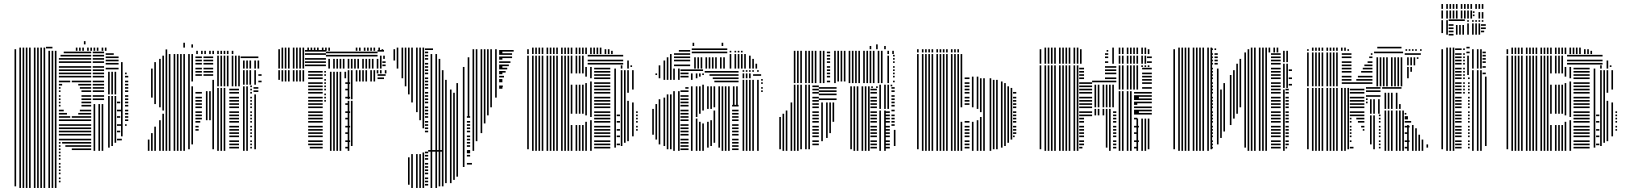

<svg xmlns="http://www.w3.org/2000/svg" viewBox="-20 -748 8082 952"><path d="M60 176H52V-496H60ZM84 184H76V-496H84ZM100 184H92V-496H100ZM116 184H108V-496H116ZM132 184H124V-496H132ZM156 184H148V-496H156ZM172 184H164V-496H172ZM188 184H180V-496H188ZM204 184H196V-496H204ZM228 184H220V-496H228ZM244 184H236V-496H244ZM260 184H252V-496H260ZM280 156H272V148H280ZM280 140H272V132H280ZM280 116H272V108H280ZM280 100H272V92H280ZM280 84H272V76H280ZM280 68H272V60H280ZM280 44H272V36H280ZM280 28H272V20H280ZM280 12H272V4H280ZM280 -4H272V-12H280ZM432 -4H336V-12H432ZM280 -20H272V-28H280ZM432 -20H304V-28H432ZM280 -36H272V-44H280ZM432 -36H288V-44H432ZM432 -52H272V-60H432ZM432 -76H272V-84H432ZM432 -92H272V-100H432ZM432 -108H272V-116H432ZM432 -124H272V-132H432ZM432 -148H272V-156H432ZM328 -164H272V-172H328ZM432 -164H336V-172H432ZM312 -180H272V-188H312ZM432 -180H368V-188H432ZM296 -196H272V-204H296ZM432 -196H376V-204H432ZM280 -220H272V-228H280ZM432 -220H384V-228H432ZM280 -236H272V-244H280ZM432 -236H384V-244H432ZM280 -252H272V-260H280ZM432 -252H384V-260H432ZM280 -268H272V-276H280ZM432 -268H384V-276H432ZM280 -292H272V-300H280ZM432 -292H384V-300H432ZM280 -308H272V-316H280ZM432 -308H376V-316H432ZM288 -324H272V-332H288ZM432 -324H368V-332H432ZM328 -340H272V-348H328ZM432 -340H336V-348H432ZM432 -364H272V-372H432ZM432 -380H272V-388H432ZM432 -396H272V-404H432ZM432 -412H272V-420H432ZM432 -436H272V-444H432ZM432 -452H272V-460H432ZM432 -468H280V-476H432ZM432 -484H296V-492H432ZM452 0H444V-232H452ZM476 0H468V-232H476ZM492 0H484V-232H492ZM496 -252H440V-260H496ZM496 -268H440V-276H496ZM496 -292H440V-300H496ZM496 -308H440V-316H496ZM496 -324H440V-332H496ZM496 -340H440V-348H496ZM496 -364H440V-372H496ZM496 -380H440V-388H496ZM496 -396H440V-404H496ZM496 -412H440V-420H496ZM496 -436H440V-444H496ZM496 -452H440V-460H496ZM496 -468H440V-476H496ZM496 -484H440V-492H496ZM524 -16H516V-272H524ZM540 -24H532V-272H540ZM556 -40H548V-272H556ZM584 -52H560V-60H584ZM576 -92H560V-100H576ZM584 -124H560V-132H584ZM576 -164H560V-172H576ZM584 -196H560V-204H584ZM576 -236H560V-244H576ZM524 -280H516V-392H524ZM540 -280H532V-392H540ZM556 -280H548V-392H556ZM568 -404H504V-412H568ZM568 -428H504V-436H568ZM568 -444H504V-452H568ZM568 -460H504V-468H568ZM544 -476H504V-484H544ZM588 -72H580V-440H588ZM608 -124H600V-132H608ZM616 -148H600V-156H616ZM616 -164H600V-172H616ZM616 -180H600V-188H616ZM616 -196H600V-204H616ZM616 -220H600V-228H616ZM616 -236H600V-244H616ZM616 -252H600V-260H616ZM616 -268H600V-276H616ZM616 -292H600V-300H616ZM616 -308H600V-316H616ZM616 -324H600V-332H616ZM616 -340H600V-348H616ZM616 -364H600V-372H616ZM608 -380H600V-388H608ZM60 -496H52V-504H60ZM84 -496H76V-512H84ZM100 -496H92V-512H100ZM116 -496H108V-512H116ZM132 -496H124V-512H132ZM156 -496H148V-512H156ZM172 -496H164V-512H172ZM188 -496H180V-512H188ZM204 -496H196V-512H204ZM240 -508H208V-516H240ZM364 -496H356V-512H364ZM380 -496H372V-512H380ZM396 -496H388V-512H396ZM420 -496H412V-512H420ZM436 -496H428V-512H436ZM452 -496H444V-512H452ZM468 -496H460V-512H468ZM492 -496H484V-512H492ZM508 -496H500V-512H508ZM404 -528H396V-544H404Z M721 0H713V-56H721ZM737 0H729V-88H737ZM737 -264H729V-408H737ZM753 0H745V-120H753ZM753 -232H745V-440H753ZM777 0H769V-152H777ZM777 -216H769V-456H777ZM793 0H785V-184H793ZM793 -200H785V-472H793ZM809 0H801V-480H809ZM825 0H817V-480H825ZM849 0H841V-480H849ZM865 0H857V-480H865ZM881 0H873V-480H881ZM897 0H889V-480H897ZM921 -8H913V-480H921ZM937 -32H929V-320H937ZM937 -344H929V-480H937ZM965 -100H949V-108H965ZM965 -116H949V-124H965ZM973 -140H949V-148H973ZM981 -156H949V-164H981ZM981 -172H949V-180H981ZM981 -188H949V-196H981ZM981 -212H949V-220H981ZM981 -228H949V-236H981ZM981 -244H949V-252H981ZM981 -260H949V-268H981ZM981 -284H949V-292H981ZM981 -372H949V-380H981ZM981 -388H949V-396H981ZM981 -404H949V-412H981ZM981 -428H949V-436H981ZM981 -444H949V-452H981ZM981 -460H949V-468H981ZM1009 -152H1001V-296H1009ZM1025 -152H1017V-296H1025ZM1041 -8H1033V-352H1041ZM1037 -372H989V-380H1037ZM1037 -388H989V-396H1037ZM1037 -404H989V-412H1037ZM1037 -428H989V-436H1037ZM1037 -444H989V-452H1037ZM1037 -460H989V-468H1037ZM1065 0H1057V-312H1065ZM1081 0H1073V-312H1081ZM1097 0H1089V-312H1097ZM1165 -12H1117V-20H1165ZM1165 -28H1117V-36H1165ZM1165 -44H1117V-52H1165ZM1165 -68H1117V-76H1165ZM1165 -84H1117V-92H1165ZM1165 -100H1117V-108H1165ZM1165 -116H1117V-124H1165ZM1165 -140H1117V-148H1165ZM1165 -156H1117V-164H1165ZM1165 -172H1117V-180H1165ZM1165 -188H1117V-196H1165ZM1165 -212H1117V-220H1165ZM1165 -228H1117V-236H1165ZM1165 -244H1117V-252H1165ZM1165 -260H1117V-268H1165ZM1165 -284H1117V-292H1165ZM1165 -300H1117V-308H1165ZM1065 -320H1057V-472H1065ZM1081 -320H1073V-472H1081ZM1097 -320H1089V-472H1097ZM1113 -320H1105V-472H1113ZM1137 -320H1129V-472H1137ZM1153 -320H1145V-472H1153ZM1169 -320H1161V-472H1169ZM1193 0H1185V-320H1193ZM1209 0H1201V-320H1209ZM1229 -12H1221V-20H1229ZM1229 -28H1221V-36H1229ZM1229 -44H1221V-52H1229ZM1229 -68H1221V-76H1229ZM1229 -84H1221V-92H1229ZM1229 -100H1221V-108H1229ZM1229 -116H1221V-124H1229ZM1229 -140H1221V-148H1229ZM1229 -156H1221V-164H1229ZM1229 -172H1221V-180H1229ZM1229 -188H1221V-196H1229ZM1229 -212H1221V-220H1229ZM1229 -228H1221V-236H1229ZM1229 -244H1221V-252H1229ZM1229 -260H1221V-268H1229ZM1229 -284H1221V-292H1229ZM1229 -300H1221V-308H1229ZM1229 -316H1221V-324H1229ZM1249 -8H1241V-280H1249ZM1261 -292H1237V-300H1261ZM1261 -308H1237V-316H1261ZM1193 -328H1185V-400H1193ZM1209 -328H1201V-400H1209ZM1225 -328H1217V-400H1225ZM1249 -328H1241V-400H1249ZM1277 -340H1261V-348H1277ZM1277 -372H1261V-380H1277ZM1193 -408H1185V-448H1193ZM1209 -408H1201V-448H1209ZM1225 -408H1217V-448H1225ZM1249 -408H1241V-448H1249ZM1265 -408H1257V-448H1265ZM1261 -460H1173V-468H1261ZM809 -480H801V-503H809ZM961 -480H953V-496H961ZM985 -480H977V-496H985ZM1001 -480H993V-496H1001ZM1025 -480H1017V-496H1025ZM1041 -480H1033V-496H1041ZM1065 -480H1057V-496H1065ZM1081 -480H1073V-496H1081ZM1097 -480H1089V-496H1097ZM1113 -480H1105V-496H1113ZM1137 -480H1129V-496H1137ZM897 -512H889V-536H897ZM937 -512H929V-528H937Z M1368 -352H1360V-400H1368ZM1384 -344H1376V-400H1384ZM1400 -344H1392V-400H1400ZM1416 -344H1408V-400H1416ZM1440 -344H1432V-400H1440ZM1456 -344H1448V-400H1456ZM1472 -344H1464V-400H1472ZM1488 -344H1480V-400H1488ZM1580 -12H1516V-20H1580ZM1580 -28H1508V-36H1580ZM1580 -44H1508V-52H1580ZM1580 -68H1508V-76H1580ZM1580 -84H1508V-92H1580ZM1580 -100H1508V-108H1580ZM1580 -116H1508V-124H1580ZM1580 -140H1508V-148H1580ZM1580 -156H1508V-164H1580ZM1580 -172H1508V-180H1580ZM1580 -188H1508V-196H1580ZM1580 -212H1508V-220H1580ZM1580 -228H1508V-236H1580ZM1580 -244H1508V-252H1580ZM1580 -260H1508V-268H1580ZM1580 -284H1508V-292H1580ZM1580 -300H1508V-308H1580ZM1580 -316H1508V-324H1580ZM1580 -332H1508V-340H1580ZM1580 -356H1508V-364H1580ZM1580 -372H1508V-380H1580ZM1580 -388H1508V-396H1580ZM1596 -244H1588V-252H1596ZM1596 -260H1588V-268H1596ZM1596 -276H1588V-284H1596ZM1596 -300H1588V-308H1596ZM1596 -316H1588V-324H1596ZM1596 -332H1588V-340H1596ZM1596 -348H1588V-356H1596ZM1596 -372H1588V-380H1596ZM1596 -388H1588V-396H1596ZM1624 0H1616V-360H1624ZM1640 0H1632V-360H1640ZM1656 0H1648V-360H1656ZM1672 0H1664V-360H1672ZM1708 -12H1692V-20H1708ZM1716 -44H1692V-52H1716ZM1708 -84H1692V-92H1708ZM1716 -116H1692V-124H1716ZM1708 -156H1692V-164H1708ZM1716 -188H1692V-196H1716ZM1708 -228H1692V-236H1708ZM1716 -260H1692V-268H1716ZM1708 -300H1692V-308H1708ZM1716 -332H1692V-340H1716ZM1624 -360H1616V-392H1624ZM1640 -360H1632V-392H1640ZM1656 -360H1648V-392H1656ZM1672 -360H1664V-392H1672ZM1696 -360H1688V-392H1696ZM1712 0H1704V-248H1712ZM1728 -24H1720V-248H1728ZM1712 -256H1704V-384H1712ZM1728 -256H1720V-384H1728ZM1752 -344H1744V-384H1752ZM1768 -344H1760V-384H1768ZM1784 -344H1776V-384H1784ZM1800 -344H1792V-384H1800ZM1824 -344H1816V-384H1824ZM1840 -344H1832V-384H1840ZM1884 -356H1852V-364H1884ZM1892 -372H1852V-380H1892ZM1712 -384H1704V-400H1712ZM1728 -384H1720V-400H1728ZM1752 -384H1744V-400H1752ZM1768 -384H1760V-400H1768ZM1784 -384H1776V-400H1784ZM1800 -384H1792V-400H1800ZM1824 -384H1816V-400H1824ZM1840 -384H1832V-400H1840ZM1856 -384H1848V-400H1856ZM1872 -384H1864V-400H1872ZM1896 -384H1888V-400H1896ZM1368 -408H1360V-496H1368ZM1384 -408H1376V-496H1384ZM1400 -408H1392V-496H1400ZM1416 -408H1408V-496H1416ZM1440 -408H1432V-496H1440ZM1456 -408H1448V-496H1456ZM1472 -408H1464V-496H1472ZM1488 -408H1480V-496H1488ZM1596 -420H1492V-428H1596ZM1596 -436H1492V-444H1596ZM1596 -452H1492V-460H1596ZM1596 -476H1492V-484H1596ZM1596 -492H1492V-500H1596ZM1616 -408H1608V-456H1616ZM1640 -408H1632V-456H1640ZM1656 -408H1648V-456H1656ZM1672 -408H1664V-456H1672ZM1688 -408H1680V-456H1688ZM1712 -408H1704V-456H1712ZM1728 -408H1720V-456H1728ZM1744 -408H1736V-456H1744ZM1760 -408H1752V-456H1760ZM1784 -408H1776V-456H1784ZM1800 -408H1792V-456H1800ZM1816 -408H1808V-456H1816ZM1832 -408H1824V-456H1832ZM1856 -408H1848V-456H1856ZM1852 -468H1596V-476H1852ZM1852 -484H1596V-492H1852ZM1872 -408H1864V-456H1872ZM1892 -420H1876V-428H1892ZM1892 -436H1876V-444H1892ZM1872 -456H1864V-472H1872ZM1888 -456H1880V-472H1888ZM1884 -492H1852V-500H1884ZM1368 -496H1360V-504H1368ZM1384 -496H1376V-512H1384ZM1400 -496H1392V-512H1400ZM1416 -496H1408V-512H1416ZM1440 -496H1432V-512H1440ZM1456 -496H1448V-512H1456ZM1472 -496H1464V-512H1472ZM1488 -496H1480V-512H1488ZM1512 -496H1504V-512H1512ZM1528 -496H1520V-512H1528ZM1544 -496H1536V-512H1544ZM1560 -496H1552V-512H1560ZM1584 -496H1576V-512H1584ZM1600 -496H1592V-512H1600ZM1616 -496H1608V-512H1616ZM1752 -496H1744V-512H1752ZM1768 -496H1760V-512H1768ZM1792 -496H1784V-512H1792ZM1808 -496H1800V-512H1808ZM1824 -496H1816V-512H1824ZM1840 -496H1832V-512H1840ZM1864 -496H1856V-512H1864ZM1880 -496H1872V-504H1880Z M1939 -448H1931V-504H1939ZM1955 -408H1947V-512H1955ZM1979 -360H1971V-512H1979ZM1995 -320H1987V-512H1995ZM2011 168H2003V32H2011ZM2011 -280H2003V-512H2011ZM2027 184H2019V16H2027ZM2027 -240H2019V-512H2027ZM2051 184H2043V16H2051ZM2051 -192H2043V-512H2051ZM2067 184H2059V16H2067ZM2067 -152H2059V-512H2067ZM2083 184H2075V8H2083ZM2083 -112H2075V-512H2083ZM2103 172H2087V164H2103ZM2103 156H2087V148H2103ZM2103 140H2087V132H2103ZM2103 116H2087V108H2103ZM2103 100H2087V92H2103ZM2103 84H2087V76H2103ZM2103 68H2087V60H2103ZM2103 44H2087V36H2103ZM2103 28H2087V20H2103ZM2103 12H2087V4H2103ZM2175 4H2103V-4H2175ZM2103 -92H2087V-100H2103ZM2103 -108H2087V-116H2103ZM2103 -124H2087V-132H2103ZM2103 -140H2087V-148H2103ZM2103 -164H2087V-172H2103ZM2103 -180H2087V-188H2103ZM2103 -196H2087V-204H2103ZM2103 -212H2087V-220H2103ZM2103 -236H2087V-244H2103ZM2103 -252H2087V-260H2103ZM2103 -268H2087V-276H2103ZM2103 -284H2087V-292H2103ZM2103 -308H2087V-316H2103ZM2103 -324H2087V-332H2103ZM2103 -340H2087V-348H2103ZM2103 -356H2087V-364H2103ZM2103 -380H2087V-388H2103ZM2103 -396H2087V-404H2103ZM2103 -412H2087V-420H2103ZM2103 -428H2087V-436H2103ZM2103 -452H2087V-460H2103ZM2103 -468H2087V-476H2103ZM2103 -484H2087V-492H2103ZM2103 -500H2087V-508H2103ZM2123 184H2115V-480H2123ZM2147 184H2139V-480H2147ZM2163 176H2155V-456H2163ZM2179 176H2171V-400H2179ZM2195 160H2187V-352H2195ZM2219 160H2211V-304H2219ZM2235 144H2227V-288H2235ZM2251 128H2243V-336H2251ZM2127 -500H2103V-508H2127ZM2283 80H2275V-168H2283ZM2320 68H2295V60H2320ZM2311 28H2295V20H2311ZM2311 12H2295V4H2311ZM2311 4H2295V-4H2311ZM2311 -20H2295V-28H2311ZM2311 -36H2295V-44H2311ZM2311 -52H2295V-60H2311ZM2311 -68H2295V-76H2311ZM2311 -92H2295V-100H2311ZM2311 -108H2295V-116H2311ZM2311 -124H2295V-132H2311ZM2311 -140H2295V-148H2311ZM2311 -164H2295V-172H2311ZM2283 -168H2275V-416H2283ZM2307 -168H2299V-464H2307ZM2331 0H2323V-504H2331ZM2347 -48H2339V-504H2347ZM2371 -88H2363V-504H2371ZM2387 -136H2379V-504H2387ZM2403 -176H2395V-504H2403ZM2419 -216H2411V-504H2419ZM2443 -264H2435V-504H2443ZM2471 -308H2455V-316H2471ZM2471 -340H2455V-348H2471ZM2471 -380H2455V-388H2471ZM2471 -412H2455V-420H2471ZM2471 -452H2455V-460H2471ZM2471 -484H2455V-492H2471ZM2473 -316H2455V-324H2473ZM2471 -348H2455V-356H2471ZM2479 -364H2455V-372H2479ZM2487 -388H2455V-396H2487ZM2495 -404H2455V-412H2495ZM2503 -420H2455V-428H2503ZM2511 -436H2455V-444H2511ZM2519 -460H2455V-468H2519ZM2519 -476H2455V-484H2519ZM2527 -492H2455V-500H2527Z M2602 -8H2594V-416H2602ZM2626 0H2618V-416H2626ZM2642 0H2634V-416H2642ZM2658 0H2650V-416H2658ZM2674 0H2666V-416H2674ZM2698 0H2690V-416H2698ZM2714 0H2706V-416H2714ZM2730 0H2722V-416H2730ZM2746 0H2738V-416H2746ZM2770 0H2762V-416H2770ZM2786 0H2778V-416H2786ZM2802 0H2794V-416H2802ZM2818 0H2810V-128H2818ZM2818 -184H2810V-328H2818ZM2818 -384H2810V-416H2818ZM2842 0H2834V-128H2842ZM2842 -184H2834V-328H2842ZM2842 -384H2834V-416H2842ZM2858 0H2850V-128H2858ZM2858 -184H2850V-328H2858ZM2858 -384H2850V-416H2858ZM2874 0H2866V-128H2874ZM2874 -184H2866V-328H2874ZM2874 -384H2866V-416H2874ZM2890 0H2882V-144H2890ZM2890 -176H2882V-336H2890ZM2890 -368H2882V-416H2890ZM2914 0H2906V-152H2914ZM2914 -168H2906V-344H2914ZM2914 -360H2906V-416H2914ZM3006 -12H2926V-20H3006ZM3006 -28H2926V-36H3006ZM3006 -44H2926V-52H3006ZM3006 -68H2926V-76H3006ZM3006 -84H2926V-92H3006ZM3006 -100H2926V-108H3006ZM3006 -116H2926V-124H3006ZM3006 -140H2926V-148H3006ZM3006 -156H2926V-164H3006ZM3006 -172H2926V-180H3006ZM3006 -188H2926V-196H3006ZM3006 -212H2926V-220H3006ZM3006 -228H2926V-236H3006ZM3006 -244H2926V-252H3006ZM3006 -260H2926V-268H3006ZM3006 -284H2926V-292H3006ZM3006 -300H2926V-308H3006ZM3006 -316H2926V-324H3006ZM3006 -332H2926V-340H3006ZM3006 -356H2926V-364H3006ZM3006 -372H2926V-380H3006ZM3006 -388H2926V-396H3006ZM3006 -404H2926V-412H3006ZM3034 -16H3026V-408H3034ZM3054 -28H3038V-36H3054ZM3054 -68H3038V-76H3054ZM3054 -100H3038V-108H3054ZM3054 -140H3038V-148H3054ZM3054 -172H3038V-180H3054ZM3066 -24H3058V-392H3066ZM3082 -40H3074V-392H3082ZM3098 -48H3090V-248H3098ZM3098 -288H3090V-392H3098ZM3122 -72H3114V-240H3122ZM3122 -304H3114V-392H3122ZM3142 -100H3134V-108H3142ZM3142 -116H3134V-124H3142ZM3142 -140H3134V-148H3142ZM3142 -156H3134V-164H3142ZM3142 -172H3134V-180H3142ZM3142 -188H3134V-196H3142ZM3066 -392H3058V-400H3066ZM3082 -392H3074V-400H3082ZM3098 -392H3090V-400H3098ZM3122 -392H3114V-400H3122ZM3066 -408H3058V-424H3066ZM3098 -408H3090V-432H3098ZM2602 -416H2594V-472H2602ZM2626 -416H2618V-472H2626ZM2642 -416H2634V-472H2642ZM2658 -416H2650V-472H2658ZM2674 -416H2666V-472H2674ZM2698 -416H2690V-472H2698ZM2714 -416H2706V-472H2714ZM2730 -416H2722V-472H2730ZM2746 -416H2738V-472H2746ZM2770 -416H2762V-472H2770ZM2786 -416H2778V-472H2786ZM2802 -416H2794V-472H2802ZM2818 -416H2810V-472H2818ZM2842 -416H2834V-472H2842ZM2858 -416H2850V-472H2858ZM2874 -416H2866V-472H2874ZM3070 -428H2894V-436H3070ZM3070 -444H2894V-452H3070ZM3070 -468H2894V-476H3070ZM3098 -416H3090V-448H3098ZM3114 -416H3106V-424H3114ZM2602 -480H2594V-504H2602ZM2626 -480H2618V-512H2626ZM2642 -480H2634V-512H2642ZM2658 -480H2650V-512H2658ZM2674 -480H2666V-512H2674ZM2698 -480H2690V-512H2698ZM2714 -480H2706V-512H2714ZM2730 -480H2722V-512H2730ZM2746 -480H2738V-512H2746ZM2770 -480H2762V-512H2770ZM2786 -480H2778V-512H2786ZM2802 -480H2794V-512H2802ZM2818 -480H2810V-512H2818ZM2842 -480H2834V-512H2842ZM2858 -480H2850V-512H2858ZM2874 -480H2866V-512H2874ZM2890 -480H2882V-512H2890ZM2914 -480H2906V-512H2914ZM2930 -480H2922V-512H2930ZM2946 -480H2938V-512H2946ZM2962 -480H2954V-512H2962ZM2986 -480H2978V-504H2986ZM3002 -480H2994V-504H3002ZM3018 -480H3010V-496H3018Z M3222 -80H3214V-208H3222ZM3238 -56H3230V-232H3238ZM3238 -376H3230V-384H3238ZM3254 -32H3246V-256H3254ZM3254 -360H3246V-408H3254ZM3278 -24H3270V-264H3278ZM3278 -352H3270V-408H3278ZM3294 -8H3286V-280H3294ZM3294 -352H3286V-408H3294ZM3310 -8H3302V-280H3310ZM3310 -352H3302V-408H3310ZM3326 0H3318V-296H3326ZM3326 -352H3318V-408H3326ZM3350 0H3342V-296H3350ZM3350 -352H3342V-408H3350ZM3394 -4H3354V-12H3394ZM3394 -20H3354V-28H3394ZM3394 -36H3354V-44H3394ZM3394 -52H3354V-60H3394ZM3394 -76H3354V-84H3394ZM3394 -92H3354V-100H3394ZM3394 -108H3354V-116H3394ZM3394 -124H3354V-132H3394ZM3394 -148H3354V-156H3394ZM3394 -164H3354V-172H3394ZM3394 -180H3354V-188H3394ZM3394 -196H3354V-204H3394ZM3394 -220H3354V-228H3394ZM3394 -236H3354V-244H3394ZM3394 -252H3354V-260H3394ZM3394 -268H3354V-276H3394ZM3394 -292H3354V-300H3394ZM3394 -308H3378V-316H3394ZM3394 -364H3354V-372H3394ZM3394 -380H3354V-388H3394ZM3394 -396H3354V-404H3394ZM3414 0H3406V-320H3414ZM3414 -352H3406V-384H3414ZM3438 0H3430V-160H3438ZM3438 -168H3430V-320H3438ZM3438 -360H3430V-384H3438ZM3454 0H3446V-144H3454ZM3454 -184H3446V-320H3454ZM3454 -368H3446V-384H3454ZM3470 0H3462V-136H3470ZM3470 -200H3462V-328H3470ZM3470 -376H3462V-384H3470ZM3466 -396H3394V-404H3466ZM3494 -16H3486V-144H3494ZM3494 -208H3486V-224H3494ZM3510 -24H3502V-152H3510ZM3510 -208H3502V-224H3510ZM3526 -40H3518V-200H3526ZM3526 -216H3518V-224H3526ZM3550 -16H3542V-224H3550ZM3566 0H3558V-224H3566ZM3582 0H3574V-224H3582ZM3598 0H3590V-224H3598ZM3642 -4H3610V-12H3642ZM3642 -20H3610V-28H3642ZM3642 -36H3610V-44H3642ZM3642 -52H3610V-60H3642ZM3642 -76H3610V-84H3642ZM3642 -92H3610V-100H3642ZM3642 -108H3610V-116H3642ZM3642 -124H3610V-132H3642ZM3642 -148H3610V-156H3642ZM3642 -164H3610V-172H3642ZM3642 -180H3610V-188H3642ZM3642 -196H3610V-204H3642ZM3642 -220H3610V-228H3642ZM3494 -224H3486V-320H3494ZM3510 -224H3502V-320H3510ZM3526 -224H3518V-320H3526ZM3550 -224H3542V-320H3550ZM3566 -224H3558V-320H3566ZM3582 -224H3574V-320H3582ZM3598 -224H3590V-320H3598ZM3622 -224H3614V-320H3622ZM3638 -224H3630V-320H3638ZM3642 -340H3522V-348H3642ZM3642 -356H3514V-364H3642ZM3642 -372H3498V-380H3642ZM3642 -388H3474V-396H3642ZM3670 0H3662V-352H3670ZM3686 0H3678V-352H3686ZM3702 0H3694V-352H3702ZM3718 0H3710V-352H3718ZM3742 0H3734V-352H3742ZM3762 -292H3754V-300H3762ZM3762 -308H3754V-316H3762ZM3762 -332H3754V-340H3762ZM3762 -348H3754V-356H3762ZM3670 -360H3662V-384H3670ZM3686 -360H3678V-384H3686ZM3702 -360H3694V-384H3702ZM3754 -372H3714V-380H3754ZM3670 -392H3662V-400H3670ZM3686 -392H3678V-400H3686ZM3702 -392H3694V-400H3702ZM3718 -392H3710V-400H3718ZM3742 -392H3734V-400H3742ZM3254 -408H3246V-424H3254ZM3278 -408H3270V-448H3278ZM3294 -408H3286V-464H3294ZM3310 -408H3302V-480H3310ZM3402 -420H3322V-428H3402ZM3402 -444H3322V-452H3402ZM3402 -460H3322V-468H3402ZM3402 -476H3322V-484H3402ZM3402 -492H3346V-500H3402ZM3430 -408H3422V-464H3430ZM3446 -408H3438V-464H3446ZM3462 -408H3454V-464H3462ZM3486 -408H3478V-464H3486ZM3502 -408H3494V-464H3502ZM3518 -408H3510V-464H3518ZM3534 -408H3526V-464H3534ZM3558 -408H3550V-464H3558ZM3574 -408H3566V-464H3574ZM3586 -484H3410V-492H3586ZM3586 -500H3410V-508H3586ZM3606 -408H3598V-480H3606ZM3630 -408H3622V-480H3630ZM3646 -408H3638V-480H3646ZM3662 -408H3654V-480H3662ZM3678 -408H3670V-480H3678ZM3702 -408H3694V-472H3702ZM3718 -408H3710V-456H3718ZM3734 -408H3726V-432H3734ZM3606 -488H3598V-496H3606ZM3630 -488H3622V-496H3630ZM3646 -488H3638V-496H3646ZM3662 -488H3654V-496H3662ZM3422 -520H3414V-536H3422ZM3566 -520H3558V-536H3566Z M3852 -8H3844V-168H3852ZM3868 0H3860V-184H3868ZM3884 0H3876V-200H3884ZM3908 0H3900V-240H3908ZM3924 0H3916V-328H3924ZM3940 0H3932V-328H3940ZM3956 -8H3948V-328H3956ZM3980 -8H3972V-328H3980ZM3996 -8H3988V-328H3996ZM4040 -28H4008V-36H4040ZM4040 -44H4008V-52H4040ZM4040 -68H4008V-76H4040ZM4040 -84H4008V-92H4040ZM4040 -100H4008V-108H4040ZM4040 -116H4008V-124H4040ZM4040 -140H4008V-148H4040ZM4040 -156H4008V-164H4040ZM4040 -172H4008V-180H4040ZM4040 -188H4008V-196H4040ZM4040 -212H4008V-220H4040ZM4040 -228H4008V-236H4040ZM4040 -244H4008V-252H4040ZM4040 -260H4008V-268H4040ZM4040 -284H4008V-292H4040ZM4040 -300H4008V-308H4040ZM4040 -316H4008V-324H4040ZM4060 -48H4052V-240H4060ZM4084 -64H4076V-240H4084ZM4100 -88H4092V-240H4100ZM4116 -144H4108V-240H4116ZM4128 -252H4040V-260H4128ZM4128 -276H4040V-284H4128ZM4128 -292H4040V-300H4128ZM4128 -308H4040V-316H4128ZM4204 -8H4196V-312H4204ZM4220 0H4212V-312H4220ZM4236 0H4228V-312H4236ZM4260 0H4252V-312H4260ZM4276 0H4268V-312H4276ZM4292 0H4284V-312H4292ZM4328 -12H4296V-20H4328ZM4328 -28H4296V-36H4328ZM4328 -44H4296V-52H4328ZM4328 -68H4296V-76H4328ZM4328 -84H4296V-92H4328ZM4328 -100H4296V-108H4328ZM4328 -116H4296V-124H4328ZM4328 -140H4296V-148H4328ZM4328 -156H4296V-164H4328ZM4328 -172H4296V-180H4328ZM4328 -188H4296V-196H4328ZM4328 -212H4296V-220H4328ZM4328 -228H4296V-236H4328ZM4328 -244H4296V-252H4328ZM4328 -260H4296V-268H4328ZM4328 -284H4296V-292H4328ZM4328 -300H4296V-308H4328ZM4204 -312H4196V-320H4204ZM4220 -312H4212V-320H4220ZM4236 -312H4228V-320H4236ZM4260 -312H4252V-320H4260ZM4276 -312H4268V-320H4276ZM4292 -312H4284V-320H4292ZM4308 -312H4300V-320H4308ZM4332 -312H4324V-320H4332ZM4348 0H4340V-200H4348ZM4372 0H4364V-200H4372ZM4392 -12H4368V-20H4392ZM4392 -28H4368V-36H4392ZM4392 -44H4368V-52H4392ZM4392 -68H4368V-76H4392ZM4392 -84H4368V-92H4392ZM4392 -100H4368V-108H4392ZM4392 -116H4368V-124H4392ZM4392 -140H4368V-148H4392ZM4392 -156H4368V-164H4392ZM4392 -172H4368V-180H4392ZM4392 -188H4368V-196H4392ZM4420 -24H4412V-104H4420ZM4416 -124H4400V-132H4416ZM4416 -140H4400V-148H4416ZM4416 -156H4400V-164H4416ZM4416 -172H4400V-180H4416ZM4416 -196H4400V-204H4416ZM4348 -208H4340V-320H4348ZM4372 -208H4364V-320H4372ZM4388 -208H4380V-320H4388ZM4416 -220H4400V-228H4416ZM4416 -236H4400V-244H4416ZM4416 -252H4400V-260H4416ZM4416 -268H4400V-276H4416ZM4416 -292H4400V-300H4416ZM4416 -308H4400V-316H4416ZM4348 -320H4340V-328H4348ZM4372 -320H4364V-328H4372ZM4388 -320H4380V-328H4388ZM4404 -320H4396V-328H4404ZM3924 -336H3916V-496H3924ZM3940 -336H3932V-496H3940ZM3956 -336H3948V-496H3956ZM3980 -336H3972V-496H3980ZM3996 -336H3988V-496H3996ZM4012 -336H4004V-496H4012ZM4028 -336H4020V-496H4028ZM4052 -336H4044V-496H4052ZM4068 -336H4060V-496H4068ZM4096 -340H4080V-348H4096ZM4096 -364H4080V-372H4096ZM4096 -380H4080V-388H4096ZM4096 -396H4080V-404H4096ZM4096 -412H4080V-420H4096ZM4096 -436H4080V-444H4096ZM4096 -452H4080V-460H4096ZM4096 -468H4080V-476H4096ZM4096 -484H4080V-492H4096ZM4124 -336H4116V-496H4124ZM4140 -344H4132V-496H4140ZM4156 -344H4148V-496H4156ZM4172 -344H4164V-496H4172ZM4196 -336H4188V-496H4196ZM4212 -336H4204V-496H4212ZM4228 -336H4220V-496H4228ZM4244 -336H4236V-496H4244ZM4268 -336H4260V-496H4268ZM4284 -336H4276V-496H4284ZM4300 -336H4292V-496H4300ZM4316 -336H4308V-496H4316ZM4340 -336H4332V-496H4340ZM4356 -336H4348V-496H4356ZM4388 -336H4380V-472H4388ZM4416 -340H4408V-348H4416ZM4416 -364H4408V-372H4416ZM4416 -380H4408V-388H4416ZM4416 -396H4408V-404H4416ZM4416 -412H4408V-420H4416ZM4416 -436H4408V-444H4416ZM4416 -452H4408V-460H4416ZM4416 -468H4408V-476H4416ZM4388 -480H4380V-496H4388ZM4412 -480H4404V-496H4412ZM4300 -504H4292V-520H4300ZM4332 -504H4324V-528H4332ZM4372 -504H4364V-520H4372Z M4535 -8H4527V-480H4535ZM4559 0H4551V-480H4559ZM4575 0H4567V-480H4575ZM4591 0H4583V-480H4591ZM4607 0H4599V-480H4607ZM4631 0H4623V-480H4631ZM4647 0H4639V-480H4647ZM4663 0H4655V-480H4663ZM4679 0H4671V-480H4679ZM4703 0H4695V-480H4703ZM4719 0H4711V-480H4719ZM4735 0H4727V-480H4735ZM4751 0H4743V-144H4751ZM4751 -216H4743V-480H4751ZM4787 -12H4763V-20H4787ZM4787 -28H4763V-36H4787ZM4787 -44H4763V-52H4787ZM4787 -68H4763V-76H4787ZM4787 -84H4763V-92H4787ZM4787 -100H4763V-108H4787ZM4787 -116H4763V-124H4787ZM4787 -140H4763V-148H4787ZM4787 -228H4763V-236H4787ZM4787 -244H4763V-252H4787ZM4787 -260H4763V-268H4787ZM4787 -284H4763V-292H4787ZM4787 -300H4763V-308H4787ZM4787 -316H4763V-324H4787ZM4787 -332H4763V-340H4787ZM4787 -356H4763V-364H4787ZM4807 0H4799V-144H4807ZM4807 -216H4799V-368H4807ZM4831 0H4823V-152H4831ZM4831 -208H4823V-368H4831ZM4847 0H4839V-168H4847ZM4847 -192H4839V-360H4847ZM4863 0H4855V-360H4863ZM4895 0H4887V-360H4895ZM4911 -8H4903V-352H4911ZM4927 -8H4919V-352H4927ZM4951 -16H4943V-344H4951ZM4967 -24H4959V-336H4967ZM4983 -40H4975V-320H4983ZM4999 -56H4991V-312H4999ZM5011 -68H5003V-76H5011ZM5019 -84H5003V-92H5019ZM5019 -100H5003V-108H5019ZM5019 -116H5003V-124H5019ZM5019 -140H5003V-148H5019ZM5019 -156H5003V-164H5019ZM5019 -172H5003V-180H5019ZM5019 -188H5003V-196H5019ZM5019 -212H5003V-220H5019ZM5019 -228H5003V-236H5019ZM5019 -244H5003V-252H5019ZM5019 -260H5003V-268H5019ZM5019 -284H5003V-292H5019ZM4535 -488H4527V-504H4535ZM4559 -488H4551V-504H4559ZM4575 -488H4567V-504H4575ZM4591 -488H4583V-504H4591ZM4607 -488H4599V-504H4607ZM4631 -488H4623V-504H4631ZM4647 -488H4639V-504H4647ZM4663 -488H4655V-504H4663ZM4679 -488H4671V-504H4679ZM4703 -488H4695V-504H4703ZM4719 -488H4711V-504H4719ZM4735 -488H4727V-504H4735Z M5143 -8H5135V-424H5143ZM5167 0H5159V-424H5167ZM5183 0H5175V-424H5183ZM5199 0H5191V-424H5199ZM5215 0H5207V-424H5215ZM5239 0H5231V-424H5239ZM5255 0H5247V-424H5255ZM5271 0H5263V-424H5271ZM5287 0H5279V-424H5287ZM5311 0H5303V-424H5311ZM5327 0H5319V-424H5327ZM5347 -12H5331V-20H5347ZM5355 -28H5331V-36H5355ZM5355 -44H5331V-52H5355ZM5355 -68H5331V-76H5355ZM5355 -84H5331V-92H5355ZM5355 -100H5331V-108H5355ZM5355 -116H5331V-124H5355ZM5355 -140H5331V-148H5355ZM5355 -156H5331V-164H5355ZM5395 -172H5331V-180H5395ZM5395 -188H5331V-196H5395ZM5395 -212H5331V-220H5395ZM5395 -228H5331V-236H5395ZM5395 -244H5331V-252H5395ZM5395 -260H5331V-268H5395ZM5395 -284H5331V-292H5395ZM5395 -300H5331V-308H5395ZM5395 -316H5331V-324H5395ZM5395 -332H5331V-340H5395ZM5355 -356H5331V-364H5355ZM5355 -372H5331V-380H5355ZM5355 -388H5331V-396H5355ZM5355 -404H5331V-412H5355ZM5415 -176H5407V-208H5415ZM5431 -176H5423V-208H5431ZM5455 -176H5447V-208H5455ZM5471 -16H5463V-208H5471ZM5487 0H5479V-208H5487ZM5515 -12H5499V-20H5515ZM5515 -28H5499V-36H5515ZM5515 -44H5499V-52H5515ZM5515 -68H5499V-76H5515ZM5515 -84H5499V-92H5515ZM5515 -100H5499V-108H5515ZM5515 -116H5499V-124H5515ZM5515 -140H5499V-148H5515ZM5515 -156H5499V-164H5515ZM5515 -172H5499V-180H5515ZM5515 -188H5499V-196H5515ZM5415 -216H5407V-328H5415ZM5431 -216H5423V-328H5431ZM5455 -216H5447V-328H5455ZM5471 -216H5463V-328H5471ZM5487 -216H5479V-328H5487ZM5503 -216H5495V-328H5503ZM5515 -340H5395V-348H5515ZM5515 -356H5459V-364H5515ZM5515 -380H5459V-388H5515ZM5515 -396H5459V-404H5515ZM5515 -412H5459V-420H5515ZM5535 0H5527V-296H5535ZM5551 0H5543V-296H5551ZM5575 0H5567V-296H5575ZM5591 0H5583V-296H5591ZM5619 -12H5603V-20H5619ZM5627 -44H5603V-52H5627ZM5619 -84H5603V-92H5619ZM5627 -116H5603V-124H5627ZM5619 -156H5603V-164H5619ZM5627 -188H5603V-196H5627ZM5619 -228H5603V-236H5619ZM5627 -260H5603V-268H5627ZM5623 0H5615V-160H5623ZM5647 0H5639V-160H5647ZM5663 0H5655V-160H5663ZM5679 -8H5671V-160H5679ZM5691 -180H5603V-188H5691ZM5691 -196H5603V-204H5691ZM5691 -212H5603V-220H5691ZM5691 -236H5603V-244H5691ZM5691 -252H5603V-260H5691ZM5691 -268H5603V-276H5691ZM5691 -284H5603V-292H5691ZM5535 -304H5527V-416H5535ZM5551 -304H5543V-416H5551ZM5575 -304H5567V-416H5575ZM5591 -304H5583V-416H5591ZM5607 -304H5599V-416H5607ZM5623 -304H5615V-416H5623ZM5691 -308H5643V-316H5691ZM5691 -332H5643V-340H5691ZM5691 -348H5643V-356H5691ZM5691 -364H5643V-372H5691ZM5691 -380H5643V-388H5691ZM5691 -404H5643V-412H5691ZM5535 -416H5527V-424H5535ZM5551 -416H5543V-424H5551ZM5575 -416H5567V-424H5575ZM5591 -416H5583V-424H5591ZM5607 -416H5599V-424H5607ZM5623 -416H5615V-424H5623ZM5647 -416H5639V-424H5647ZM5663 -416H5655V-424H5663ZM5679 -416H5671V-424H5679ZM5143 -432H5135V-504H5143ZM5167 -432H5159V-512H5167ZM5183 -432H5175V-512H5183ZM5199 -432H5191V-512H5199ZM5215 -432H5207V-512H5215ZM5239 -432H5231V-512H5239ZM5255 -432H5247V-512H5255ZM5271 -432H5263V-512H5271ZM5287 -432H5279V-512H5287ZM5311 -432H5303V-512H5311ZM5327 -432H5319V-512H5327ZM5343 -432H5335V-504H5343ZM5475 -436H5459V-444H5475ZM5475 -460H5459V-468H5475ZM5475 -476H5459V-484H5475ZM5475 -492H5467V-500H5475ZM5503 -432H5495V-512H5503ZM5535 -432H5527V-472H5535ZM5551 -432H5543V-472H5551ZM5575 -432H5567V-472H5575ZM5591 -432H5583V-472H5591ZM5607 -432H5599V-472H5607ZM5623 -432H5615V-472H5623ZM5647 -432H5639V-472H5647ZM5663 -432H5655V-472H5663ZM5691 -436H5667V-444H5691ZM5691 -460H5667V-468H5691ZM5535 -480H5527V-512H5535ZM5551 -480H5543V-512H5551ZM5575 -480H5567V-512H5575ZM5591 -480H5583V-512H5591ZM5607 -480H5599V-512H5607ZM5623 -480H5615V-512H5623ZM5647 -480H5639V-512H5647ZM5663 -480H5655V-512H5663ZM5679 -480H5671V-504H5679Z M5806 -8H5798V-504H5806ZM5830 0H5822V-512H5830ZM5846 0H5838V-512H5846ZM5862 0H5854V-512H5862ZM5878 0H5870V-512H5878ZM5902 0H5894V-512H5902ZM5918 0H5910V-512H5918ZM5934 0H5926V-512H5934ZM5950 0H5942V-512H5950ZM5974 0H5966V-512H5974ZM5990 -8H5982V-512H5990ZM5994 -12H5986V-20H5994ZM5994 -28H5986V-36H5994ZM5994 -44H5986V-52H5994ZM5994 -68H5986V-76H5994ZM5994 -84H5986V-92H5994ZM5994 -100H5986V-108H5994ZM5994 -116H5986V-124H5994ZM5994 -140H5986V-148H5994ZM5994 -156H5986V-164H5994ZM5994 -172H5986V-180H5994ZM5994 -188H5986V-196H5994ZM5994 -212H5986V-220H5994ZM5994 -228H5986V-236H5994ZM5994 -244H5986V-252H5994ZM5994 -260H5986V-268H5994ZM5994 -284H5986V-292H5994ZM5994 -300H5986V-308H5994ZM5994 -316H5986V-324H5994ZM5994 -332H5986V-340H5994ZM5994 -356H5986V-364H5994ZM5994 -372H5986V-380H5994ZM5994 -388H5986V-396H5994ZM5994 -404H5986V-412H5994ZM5994 -428H5986V-436H5994ZM5994 -444H5986V-452H5994ZM5994 -460H5986V-468H5994ZM5994 -476H5986V-484H5994ZM5994 -500H5986V-508H5994ZM6022 -32H6014V-408H6022ZM6038 -64H6030V-304H6038ZM6054 -96H6046V-336H6054ZM6018 -428H6002V-436H6018ZM6018 -444H6002V-452H6018ZM6018 -460H6002V-468H6018ZM6018 -476H6002V-484H6018ZM6010 -500H6002V-508H6010ZM6086 -128H6078V-376H6086ZM6102 -160H6094V-400H6102ZM6118 -184H6110V-432H6118ZM6134 -216H6126V-456H6134ZM6158 -16H6150V-488H6158ZM6174 0H6166V-488H6174ZM6190 0H6182V-488H6190ZM6206 0H6198V-488H6206ZM6230 0H6222V-488H6230ZM6246 0H6238V-488H6246ZM6262 0H6254V-488H6262ZM6330 -12H6282V-20H6330ZM6330 -28H6282V-36H6330ZM6330 -44H6282V-52H6330ZM6330 -68H6282V-76H6330ZM6330 -84H6282V-92H6330ZM6330 -100H6282V-108H6330ZM6330 -116H6282V-124H6330ZM6330 -140H6282V-148H6330ZM6330 -156H6282V-164H6330ZM6330 -172H6282V-180H6330ZM6330 -188H6282V-196H6330ZM6330 -212H6282V-220H6330ZM6330 -228H6282V-236H6330ZM6330 -244H6282V-252H6330ZM6330 -260H6282V-268H6330ZM6330 -284H6282V-292H6330ZM6330 -300H6282V-308H6330ZM6330 -316H6282V-324H6330ZM6330 -332H6282V-340H6330ZM6330 -356H6282V-364H6330ZM6330 -372H6282V-380H6330ZM6330 -388H6282V-396H6330ZM6330 -404H6282V-412H6330ZM6330 -428H6282V-436H6330ZM6330 -444H6282V-452H6330ZM6330 -460H6282V-468H6330ZM6330 -476H6282V-484H6330ZM6174 -488H6166V-504H6174ZM6190 -488H6182V-512H6190ZM6206 -488H6198V-512H6206ZM6230 -488H6222V-512H6230ZM6246 -488H6238V-512H6246ZM6262 -488H6254V-512H6262ZM6278 -488H6270V-512H6278ZM6302 -488H6294V-512H6302ZM6318 -488H6310V-512H6318ZM6350 0H6342V-304H6350ZM6362 -12H6354V-20H6362ZM6370 -28H6354V-36H6370ZM6370 -44H6354V-52H6370ZM6370 -68H6354V-76H6370ZM6370 -84H6354V-92H6370ZM6370 -100H6354V-108H6370ZM6370 -116H6354V-124H6370ZM6370 -140H6354V-148H6370ZM6370 -156H6354V-164H6370ZM6370 -172H6354V-180H6370ZM6370 -188H6354V-196H6370ZM6370 -212H6354V-220H6370ZM6370 -228H6354V-236H6370ZM6370 -244H6354V-252H6370ZM6370 -260H6354V-268H6370ZM6370 -284H6354V-292H6370ZM6370 -300H6354V-308H6370ZM6350 -312H6342V-432H6350ZM6366 -312H6358V-432H6366ZM6386 -324H6370V-332H6386ZM6386 -356H6370V-364H6386ZM6386 -396H6370V-404H6386ZM6350 -440H6342V-496H6350ZM6366 -440H6358V-496H6366Z M6469 -8H6461V-312H6469ZM6493 0H6485V-312H6493ZM6509 0H6501V-312H6509ZM6525 0H6517V-312H6525ZM6541 0H6533V-312H6541ZM6565 0H6557V-312H6565ZM6581 0H6573V-312H6581ZM6597 0H6589V-312H6597ZM6613 0H6605V-312H6613ZM6637 0H6629V-312H6637ZM6653 0H6645V-312H6653ZM6669 -8H6661V-312H6669ZM6691 -12H6673V-20H6691ZM6681 -44H6673V-52H6681ZM6681 -68H6673V-76H6681ZM6681 -84H6673V-92H6681ZM6681 -100H6673V-108H6681ZM6745 -100H6737V-108H6745ZM6681 -116H6673V-124H6681ZM6745 -116H6729V-124H6745ZM6681 -140H6673V-148H6681ZM6745 -140H6713V-148H6745ZM6681 -156H6673V-164H6681ZM6745 -156H6705V-164H6745ZM6745 -172H6673V-180H6745ZM6745 -188H6673V-196H6745ZM6745 -212H6673V-220H6745ZM6745 -228H6673V-236H6745ZM6745 -244H6673V-252H6745ZM6745 -260H6673V-268H6745ZM6745 -284H6673V-292H6745ZM6745 -300H6673V-308H6745ZM6761 -236H6753V-244H6761ZM6761 -252H6753V-260H6761ZM6761 -268H6753V-276H6761ZM6761 -292H6753V-300H6761ZM6761 -308H6753V-316H6761ZM6781 -32H6773V-176H6781ZM6797 -8H6789V-176H6797ZM6825 -12H6817V-20H6825ZM6825 -28H6817V-36H6825ZM6825 -44H6817V-52H6825ZM6825 -68H6817V-76H6825ZM6825 -84H6817V-92H6825ZM6825 -100H6817V-108H6825ZM6825 -116H6817V-124H6825ZM6825 -140H6817V-148H6825ZM6825 -156H6817V-164H6825ZM6825 -172H6817V-180H6825ZM6781 -184H6773V-256H6781ZM6797 -184H6789V-256H6797ZM6821 -184H6813V-256H6821ZM6825 -268H6761V-276H6825ZM6825 -292H6761V-300H6825ZM6825 -308H6761V-316H6825ZM6853 0H6845V-200H6853ZM6869 0H6861V-200H6869ZM6885 0H6877V-200H6885ZM6909 0H6901V-200H6909ZM6925 0H6917V-200H6925ZM6941 0H6933V-200H6941ZM6961 -12H6945V-20H6961ZM6969 -44H6945V-52H6969ZM6961 -84H6945V-92H6961ZM6969 -116H6945V-124H6969ZM6961 -156H6945V-164H6961ZM6965 0H6957V-128H6965ZM6989 0H6981V-128H6989ZM7005 0H6997V-112H7005ZM7021 0H7013V-80H7021ZM7037 0H7029V-56H7037ZM7061 -16H7053V-32H7061ZM6977 -140H6945V-148H6977ZM6961 -164H6945V-172H6961ZM6953 -180H6945V-188H6953ZM6853 -208H6845V-264H6853ZM6869 -208H6861V-264H6869ZM6885 -208H6877V-264H6885ZM6909 -208H6901V-264H6909ZM6925 -208H6917V-232H6925ZM6853 -264H6845V-288H6853ZM6869 -264H6861V-288H6869ZM6885 -264H6877V-288H6885ZM6909 -264H6901V-288H6909ZM6929 -308H6833V-316H6929ZM6469 -320H6461V-488H6469ZM6493 -320H6485V-488H6493ZM6509 -320H6501V-488H6509ZM6525 -320H6517V-488H6525ZM6541 -320H6533V-488H6541ZM6565 -320H6557V-488H6565ZM6581 -320H6573V-488H6581ZM6597 -320H6589V-488H6597ZM6613 -320H6605V-488H6613ZM6785 -332H6633V-340H6785ZM6681 -348H6633V-356H6681ZM6785 -348H6705V-356H6785ZM6681 -364H6633V-372H6681ZM6785 -364H6713V-372H6785ZM6681 -388H6633V-396H6681ZM6785 -388H6729V-396H6785ZM6681 -404H6633V-412H6681ZM6785 -404H6737V-412H6785ZM6681 -420H6633V-428H6681ZM6785 -420H6745V-428H6785ZM6681 -436H6633V-444H6681ZM6785 -436H6761V-444H6785ZM6681 -460H6633V-468H6681ZM6785 -460H6769V-468H6785ZM6681 -476H6633V-484H6681ZM6785 -476H6777V-484H6785ZM6813 -320H6805V-464H6813ZM6829 -320H6821V-464H6829ZM6845 -320H6837V-464H6845ZM6861 -320H6853V-464H6861ZM6885 -320H6877V-464H6885ZM6901 -320H6893V-464H6901ZM6917 -320H6909V-464H6917ZM6933 -320H6925V-464H6933ZM6937 -484H6793V-492H6937ZM6965 -360H6957V-416H6965ZM6981 -392H6973V-416H6981ZM6965 -424H6957V-464H6965ZM6981 -424H6973V-464H6981ZM6997 -424H6989V-464H6997ZM7013 -456H7005V-464H7013ZM7025 -476H6945V-484H7025ZM6469 -496H6461V-504H6469ZM6493 -496H6485V-512H6493ZM6509 -496H6501V-512H6509ZM6525 -496H6517V-512H6525ZM6541 -496H6533V-512H6541ZM6565 -496H6557V-512H6565ZM6581 -496H6573V-512H6581ZM6597 -496H6589V-512H6597ZM6613 -496H6605V-512H6613ZM6637 -496H6629V-512H6637ZM6653 -496H6645V-512H6653ZM6669 -496H6661V-504H6669ZM6929 -508H6809V-516H6929ZM6957 -496H6949V-504H6957ZM6973 -496H6965V-504H6973ZM6989 -496H6981V-504H6989ZM7005 -496H6997V-504H7005ZM7029 -496H7021V-504H7029Z M7135 -8H7127V-504H7135ZM7159 0H7151V-512H7159ZM7175 0H7167V-512H7175ZM7191 0H7183V-512H7191ZM7227 -12H7195V-20H7227ZM7227 -28H7195V-36H7227ZM7227 -44H7195V-52H7227ZM7227 -68H7195V-76H7227ZM7227 -84H7195V-92H7227ZM7227 -100H7195V-108H7227ZM7227 -116H7195V-124H7227ZM7227 -140H7195V-148H7227ZM7227 -156H7195V-164H7227ZM7227 -172H7195V-180H7227ZM7227 -188H7195V-196H7227ZM7227 -212H7195V-220H7227ZM7227 -228H7195V-236H7227ZM7227 -244H7195V-252H7227ZM7227 -260H7195V-268H7227ZM7227 -284H7195V-292H7227ZM7227 -300H7195V-308H7227ZM7227 -316H7195V-324H7227ZM7227 -332H7195V-340H7227ZM7227 -356H7195V-364H7227ZM7227 -372H7195V-380H7227ZM7227 -388H7195V-396H7227ZM7227 -404H7195V-412H7227ZM7227 -428H7195V-436H7227ZM7227 -444H7195V-452H7227ZM7227 -460H7195V-468H7227ZM7227 -476H7195V-484H7227ZM7227 -500H7195V-508H7227ZM7243 -284H7235V-292H7243ZM7243 -300H7235V-308H7243ZM7243 -316H7235V-324H7243ZM7243 -332H7235V-340H7243ZM7243 -356H7235V-364H7243ZM7243 -372H7235V-380H7243ZM7243 -388H7235V-396H7243ZM7243 -404H7235V-412H7243ZM7243 -428H7235V-436H7243ZM7243 -444H7235V-452H7243ZM7243 -460H7235V-468H7243ZM7243 -476H7235V-484H7243ZM7243 -500H7235V-508H7243ZM7267 -12H7259V-20H7267ZM7267 -28H7259V-36H7267ZM7267 -44H7259V-52H7267ZM7267 -68H7259V-76H7267ZM7267 -84H7259V-92H7267ZM7267 -100H7259V-108H7267ZM7267 -116H7259V-124H7267ZM7267 -140H7259V-148H7267ZM7267 -156H7259V-164H7267ZM7267 -172H7259V-180H7267ZM7267 -188H7259V-196H7267ZM7267 -212H7259V-220H7267ZM7267 -228H7259V-236H7267ZM7267 -244H7259V-252H7267ZM7267 -260H7259V-268H7267ZM7267 -284H7259V-292H7267ZM7267 -300H7259V-308H7267ZM7267 -316H7259V-324H7267ZM7267 -332H7259V-340H7267ZM7267 -356H7259V-364H7267ZM7263 -376H7255V-472H7263ZM7267 -484H7251V-492H7267ZM7267 -508H7251V-516H7267ZM7287 0H7279V-400H7287ZM7311 0H7303V-400H7311ZM7327 0H7319V-400H7327ZM7351 -24H7343V-368H7351ZM7347 -380H7331V-388H7347ZM7287 -408H7279V-504H7287ZM7311 -408H7303V-504H7311ZM7327 -408H7319V-504H7327ZM7347 -412H7331V-420H7347ZM7347 -436H7331V-444H7347ZM7347 -452H7331V-460H7347ZM7347 -468H7331V-476H7347ZM7347 -484H7331V-492H7347ZM7135 -584H7127V-648H7135ZM7159 -576H7151V-648H7159ZM7187 -572H7163V-580H7187ZM7187 -588H7163V-596H7187ZM7187 -604H7163V-612H7187ZM7187 -620H7163V-628H7187ZM7187 -644H7163V-652H7187ZM7207 -576H7199V-624H7207ZM7223 -576H7215V-624H7223ZM7239 -576H7231V-624H7239ZM7243 -644H7187V-652H7243ZM7263 -576H7255V-632H7263ZM7287 -576H7279V-632H7287ZM7303 -576H7295V-632H7303ZM7319 -576H7311V-632H7319ZM7339 -588H7323V-596H7339ZM7347 -604H7323V-612H7347ZM7347 -620H7323V-628H7347ZM7263 -640H7255V-648H7263ZM7287 -640H7279V-648H7287ZM7303 -640H7295V-648H7303ZM7319 -640H7311V-648H7319ZM7335 -640H7327V-648H7335ZM7135 -656H7127V-696H7135ZM7159 -656H7151V-696H7159ZM7175 -656H7167V-696H7175ZM7191 -656H7183V-696H7191ZM7207 -656H7199V-696H7207ZM7231 -656H7223V-696H7231ZM7247 -656H7239V-696H7247ZM7263 -656H7255V-696H7263ZM7279 -656H7271V-696H7279ZM7291 -668H7283V-676H7291ZM7291 -684H7283V-692H7291ZM7319 -656H7311V-688H7319ZM7335 -656H7327V-688H7335ZM7135 -704H7127V-728H7135ZM7159 -704H7151V-728H7159ZM7175 -704H7167V-728H7175ZM7191 -704H7183V-728H7191ZM7207 -704H7199V-728H7207ZM7231 -704H7223V-728H7231ZM7247 -704H7239V-728H7247ZM7263 -704H7255V-728H7263ZM7279 -704H7271V-728H7279ZM7303 -704H7295V-728H7303ZM7319 -704H7311V-728H7319ZM7335 -704H7327V-728H7335Z M7458 -8H7450V-416H7458ZM7482 0H7474V-416H7482ZM7498 0H7490V-416H7498ZM7514 0H7506V-416H7514ZM7530 0H7522V-416H7530ZM7554 0H7546V-416H7554ZM7570 0H7562V-416H7570ZM7586 0H7578V-416H7586ZM7602 0H7594V-416H7602ZM7626 0H7618V-416H7626ZM7642 0H7634V-416H7642ZM7658 0H7650V-416H7658ZM7674 0H7666V-128H7674ZM7674 -184H7666V-328H7674ZM7674 -384H7666V-416H7674ZM7698 0H7690V-128H7698ZM7698 -184H7690V-328H7698ZM7698 -384H7690V-416H7698ZM7714 0H7706V-128H7714ZM7714 -184H7706V-328H7714ZM7714 -384H7706V-416H7714ZM7730 0H7722V-128H7730ZM7730 -184H7722V-328H7730ZM7730 -384H7722V-416H7730ZM7746 0H7738V-144H7746ZM7746 -176H7738V-336H7746ZM7746 -368H7738V-416H7746ZM7770 0H7762V-152H7770ZM7770 -168H7762V-344H7770ZM7770 -360H7762V-416H7770ZM7862 -12H7782V-20H7862ZM7862 -28H7782V-36H7862ZM7862 -44H7782V-52H7862ZM7862 -68H7782V-76H7862ZM7862 -84H7782V-92H7862ZM7862 -100H7782V-108H7862ZM7862 -116H7782V-124H7862ZM7862 -140H7782V-148H7862ZM7862 -156H7782V-164H7862ZM7862 -172H7782V-180H7862ZM7862 -188H7782V-196H7862ZM7862 -212H7782V-220H7862ZM7862 -228H7782V-236H7862ZM7862 -244H7782V-252H7862ZM7862 -260H7782V-268H7862ZM7862 -284H7782V-292H7862ZM7862 -300H7782V-308H7862ZM7862 -316H7782V-324H7862ZM7862 -332H7782V-340H7862ZM7862 -356H7782V-364H7862ZM7862 -372H7782V-380H7862ZM7862 -388H7782V-396H7862ZM7862 -404H7782V-412H7862ZM7890 -16H7882V-408H7890ZM7910 -28H7894V-36H7910ZM7910 -68H7894V-76H7910ZM7910 -100H7894V-108H7910ZM7910 -140H7894V-148H7910ZM7910 -172H7894V-180H7910ZM7922 -24H7914V-392H7922ZM7938 -40H7930V-392H7938ZM7954 -48H7946V-248H7954ZM7954 -288H7946V-392H7954ZM7978 -72H7970V-240H7978ZM7978 -304H7970V-392H7978ZM7998 -100H7990V-108H7998ZM7998 -116H7990V-124H7998ZM7998 -140H7990V-148H7998ZM7998 -156H7990V-164H7998ZM7998 -172H7990V-180H7998ZM7998 -188H7990V-196H7998ZM7922 -392H7914V-400H7922ZM7938 -392H7930V-400H7938ZM7954 -392H7946V-400H7954ZM7978 -392H7970V-400H7978ZM7922 -408H7914V-424H7922ZM7954 -408H7946V-432H7954ZM7458 -416H7450V-472H7458ZM7482 -416H7474V-472H7482ZM7498 -416H7490V-472H7498ZM7514 -416H7506V-472H7514ZM7530 -416H7522V-472H7530ZM7554 -416H7546V-472H7554ZM7570 -416H7562V-472H7570ZM7586 -416H7578V-472H7586ZM7602 -416H7594V-472H7602ZM7626 -416H7618V-472H7626ZM7642 -416H7634V-472H7642ZM7658 -416H7650V-472H7658ZM7674 -416H7666V-472H7674ZM7698 -416H7690V-472H7698ZM7714 -416H7706V-472H7714ZM7730 -416H7722V-472H7730ZM7926 -428H7750V-436H7926ZM7926 -444H7750V-452H7926ZM7926 -468H7750V-476H7926ZM7954 -416H7946V-448H7954ZM7970 -416H7962V-424H7970ZM7458 -480H7450V-504H7458ZM7482 -480H7474V-512H7482ZM7498 -480H7490V-512H7498ZM7514 -480H7506V-512H7514ZM7530 -480H7522V-512H7530ZM7554 -480H7546V-512H7554ZM7570 -480H7562V-512H7570ZM7586 -480H7578V-512H7586ZM7602 -480H7594V-512H7602ZM7626 -480H7618V-512H7626ZM7642 -480H7634V-512H7642ZM7658 -480H7650V-512H7658ZM7674 -480H7666V-512H7674ZM7698 -480H7690V-512H7698ZM7714 -480H7706V-512H7714ZM7730 -480H7722V-512H7730ZM7746 -480H7738V-512H7746ZM7770 -480H7762V-512H7770ZM7786 -480H7778V-512H7786ZM7802 -480H7794V-512H7802ZM7818 -480H7810V-512H7818ZM7842 -480H7834V-504H7842ZM7858 -480H7850V-504H7858ZM7874 -480H7866V-496H7874Z"/></svg>

Font: Rubik Lines
Style: Regular
Weight: 400
Designer: Hubert and Fischer, NaN
Foundry: Hubert and Fischer, NaN
Version: Version 2.201